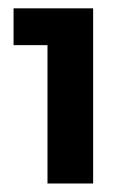

<svg xmlns="http://www.w3.org/2000/svg" viewBox="-20 -720 310 456"><path d="M12.2 -612.8V-700.2H201.2V-284.2H92.8V-612.8Z"/></svg>

Font: Montserrat Semi Bold
Style: Regular
Weight: 600
Designer: Julieta Ulanovsky
Foundry: Julieta Ulanovsky
Version: Version 3.001;PS 003.001;hotconv 1.0.70;makeotf.lib2.5.58329